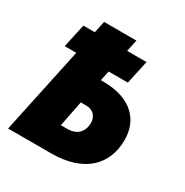

<svg xmlns="http://www.w3.org/2000/svg" viewBox="-165 -846 939 977"><g transform="rotate(30 304.5 -357.0)"><path d="M16 0H268C462 0 559 -100 559 -246C559 -362 481 -449 316 -449H302L314 -507H427L457 -645H343L358 -714H168L153 -645H86L56 -507H124ZM278 -149H240L270 -300H303C346 -300 367 -269 367 -236C367 -182 335 -149 278 -149Z"/></g></svg>

Font: Noto Sans Black
Style: Italic
Weight: 900
Italic angle: -12°
Designer: Monotype Design Team
Foundry: Monotype Imaging Inc.
Version: Version 2.013